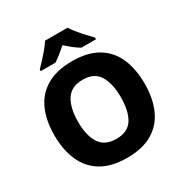

<svg xmlns="http://www.w3.org/2000/svg" viewBox="-209 -1094 1213 1267"><g transform="rotate(-30 397.0 -460.5)"><path d="M740 -358Q740 -247 704 -164.5Q668 -82 592 -36Q516 10 397 10Q278 10 202 -36Q126 -82 89.5 -165Q53 -248 53 -359Q53 -470 89.5 -552Q126 -634 202.5 -679.5Q279 -725 398 -725Q516 -725 592 -679.5Q668 -634 704 -551.5Q740 -469 740 -358ZM233 -358Q233 -253 271.5 -193.5Q310 -134 397 -134Q485 -134 522 -193.5Q559 -253 559 -358Q559 -463 522 -523.5Q485 -584 398 -584Q310 -584 271.5 -523.5Q233 -463 233 -358ZM483 -931Q498 -908 520.5 -880.5Q543 -853 567 -827.5Q591 -802 608 -784V-771H497Q471 -786 447 -805Q423 -824 397 -848Q370 -824 347.5 -806Q325 -788 299 -771H187V-784Q206 -803 229.5 -828.5Q253 -854 275.5 -881Q298 -908 312 -931Z"/></g></svg>

Font: Noto Sans Thai Looped ExtraBold
Style: Regular
Weight: 800
Designer: Sasikarn Vongin, Ben Mitchell
Foundry: The Fontpad Ltd
Version: Version 1.001; ttfautohint (v1.8.4.7-5d5b)